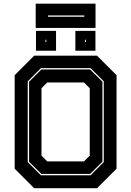

<svg xmlns="http://www.w3.org/2000/svg" viewBox="-20 -994 693 1014"><path d="M160.5 0 57.5 -103V-597L160.5 -700H492.5L595.5 -597V-103L492.5 0ZM229.5 -141.5H423.5L454 -172V-528L423.5 -558.5H229.5L199 -528V-172ZM196 -68.5H458.5L528 -138V-564.5L458.5 -634H196L126.5 -564.5V-138ZM198.5 -75.5 133.5 -140V-562.5L198.5 -627H456L521 -562.5V-140L456 -75.5ZM378 -726V-831H484V-726ZM170 -726V-831H276V-726ZM220 -772H224.5V-784H220ZM429 -772H433.5V-784H429ZM168.5 -846.5V-974.5H484.5V-846.5ZM233.5 -905.5H425.5V-912.5H233.5Z"/></svg>

Font: Tourney Thin ExtraBold
Style: Regular
Weight: 800
Version: Version 1.015